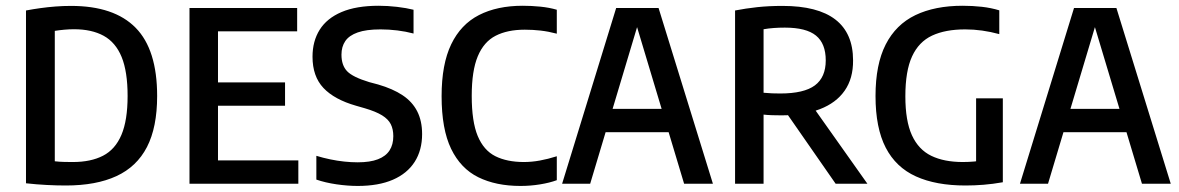

<svg xmlns="http://www.w3.org/2000/svg" viewBox="-20 -622 3990 650"><path d="M203 6Q171 6 137.8 4.2Q104.5 2.5 68 -1.5V-586.5Q91.5 -591 116.8 -594.5Q142 -598 168 -600Q194 -602 220.5 -602Q366.5 -602 439.2 -528Q512 -454 512 -297Q512 -191 477.5 -124.2Q443 -57.5 374.2 -25.8Q305.5 6 203 6ZM227 -73.5Q287.5 -73.5 328.8 -94.8Q370 -116 391 -165.2Q412 -214.5 412 -297Q412 -379.5 391.8 -429Q371.5 -478.5 331 -500.8Q290.5 -523 230.5 -523Q214.5 -523 198 -521.5Q181.5 -520 165.5 -517.5V-76Q183.5 -74 198 -73.8Q212.5 -73.5 227 -73.5Z M621.5 0V-595H986V-516H718V-79H990V0ZM693 -264V-343H945V-264Z M1191 7.5Q1157 7.5 1119.2 2Q1081.5 -3.5 1051 -14V-94.5Q1074 -87.5 1098 -82.5Q1122 -77.5 1145.5 -75Q1169 -72.5 1191 -72.5Q1233 -72.5 1259.5 -82.8Q1286 -93 1298.8 -112.8Q1311.5 -132.5 1311.5 -161Q1311.5 -184.5 1303 -201.5Q1294.5 -218.5 1273.5 -231.5Q1252.5 -244.5 1215 -255.5L1185.5 -264Q1112 -285 1075 -324.2Q1038 -363.5 1038 -430Q1038 -482.5 1062.2 -521.2Q1086.5 -560 1136.2 -581.2Q1186 -602.5 1262 -602.5Q1292 -602.5 1324 -598.8Q1356 -595 1380 -589V-508.5Q1353.5 -515.5 1325 -519Q1296.5 -522.5 1268.5 -522.5Q1220 -522.5 1191 -512.2Q1162 -502 1149 -483Q1136 -464 1136 -437Q1136 -401 1155 -381Q1174 -361 1230 -344L1260 -336Q1310 -321.5 1343 -299.5Q1376 -277.5 1392.5 -245Q1409 -212.5 1409 -168Q1409 -113.5 1383.8 -74Q1358.5 -34.5 1310 -13.5Q1261.5 7.5 1191 7.5Z M1742 7.5Q1659 7.5 1599.2 -22Q1539.5 -51.5 1507.2 -118.2Q1475 -185 1475 -296.5Q1475 -404.5 1507.5 -472Q1540 -539.5 1601.5 -571Q1663 -602.5 1749.5 -602.5Q1779 -602.5 1809.2 -599.5Q1839.5 -596.5 1865 -589V-508Q1836.5 -515.5 1810.2 -518.5Q1784 -521.5 1756.5 -521.5Q1698 -521.5 1658 -501Q1618 -480.5 1597.5 -431.5Q1577 -382.5 1577 -297.5Q1577 -210.5 1597.2 -161.8Q1617.5 -113 1657 -93.2Q1696.5 -73.5 1753.5 -73.5Q1780 -73.5 1807.5 -78.5Q1835 -83.5 1865 -93V-12Q1840.5 -3 1808.2 2.2Q1776 7.5 1742 7.5Z M1883 0 2066 -595H2209.5L2393.5 0H2296L2130.5 -551H2143L1978 0ZM1983.5 -174.5 2002.5 -253.5H2272L2291.5 -174.5Z M2468.5 0V-586.5Q2504.5 -593.5 2543.8 -597.8Q2583 -602 2629 -602Q2748.5 -602 2808.2 -555.8Q2868 -509.5 2868 -417.5Q2868.5 -356.5 2839.5 -315Q2810.5 -273.5 2755.8 -252.5Q2701 -231.5 2625.5 -231.5Q2610.5 -231.5 2594.2 -232Q2578 -232.5 2565 -234V0ZM2809 0 2617.5 -275.5H2721.5L2916.5 0ZM2621.5 -305.5Q2702 -305.5 2738.8 -333Q2775.5 -360.5 2775.5 -417.5Q2775.5 -474.5 2742.5 -501.5Q2709.5 -528.5 2637 -528.5Q2616.5 -528.5 2599.5 -527.2Q2582.5 -526 2565 -523V-308Q2581.5 -306.5 2593.8 -306Q2606 -305.5 2621.5 -305.5Z M3248.5 6Q3148.5 6 3080.8 -24.8Q3013 -55.5 2978.5 -122.2Q2944 -189 2944 -297Q2944 -404 2978.5 -471.5Q3013 -539 3079 -570.8Q3145 -602.5 3239 -602.5Q3272.5 -602.5 3303.8 -599Q3335 -595.5 3363 -587V-506.5Q3333.5 -514.5 3305 -518.5Q3276.5 -522.5 3247.5 -522.5Q3180.5 -522.5 3135.5 -501.5Q3090.5 -480.5 3067.8 -431.2Q3045 -382 3045 -296Q3045 -213 3067.2 -164.2Q3089.5 -115.5 3132.8 -94.5Q3176 -73.5 3239.5 -73.5Q3259 -73.5 3278 -75.2Q3297 -77 3313.5 -79.5L3284.5 -54V-289H3375V-5Q3341 1 3309.8 3.5Q3278.5 6 3248.5 6Z M3433 0 3616 -595H3759.5L3943.5 0H3846L3680.5 -551H3693L3528 0ZM3533.5 -174.5 3552.5 -253.5H3822L3841.5 -174.5Z"/></svg>

Font: Encode Sans SC Condensed Medium
Style: Regular
Weight: 500
Width: 3
Designer: Multiple Designers
Foundry: Impallari Type
Version: Version 3.002